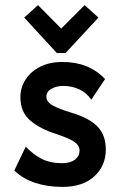

<svg xmlns="http://www.w3.org/2000/svg" viewBox="-20 -722 478 753"><path d="M225 11Q167 11 119 -4.5Q71 -20 36 -53L81 -147Q109 -117 142.5 -99.5Q176 -82 224 -82Q256 -82 274 -96Q292 -110 292 -131Q292 -152 271 -166Q250 -180 202 -196Q138 -216 99 -249Q60 -282 60 -341Q60 -379 80.5 -410.5Q101 -442 138 -460.5Q175 -479 225 -479Q329 -479 392 -412L338 -331Q319 -359 290 -372Q261 -385 229 -385Q202 -385 182 -374Q162 -363 162 -343Q162 -323 185 -309.5Q208 -296 257 -281Q329 -260 362 -226Q395 -192 395 -136Q395 -72 350 -30.5Q305 11 225 11ZM129 -702 220 -610 312 -702 366 -653 237 -514H203L75 -653Z"/></svg>

Font: Inconsolata SemiCondensed ExtraBold
Style: Regular
Weight: 800
Width: 4
Monospace: yes
Designer: Raph Levien, Cyreal, Brenton Simpson
Foundry: Raph Levien, Cyreal, Google
Version: Version 3.100; ttfautohint (v1.8.4.7-5d5b)